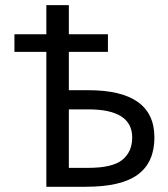

<svg xmlns="http://www.w3.org/2000/svg" viewBox="-20 -712 644 734"><path d="M243.2 -367.2H317.4Q570.3 -367.2 570.3 -186.5Q570.3 -91.8 507.3 -44.9Q444.3 2 307.6 2H157.2V-513.7H35.2V-581.1H157.2V-692.4H243.2V-581.1H392.6V-513.7H243.2ZM243.2 -70.3H317.4Q410.2 -70.3 447.8 -101.1Q485.4 -131.8 485.4 -186.5Q485.4 -293.9 317.4 -293.9H243.2Z"/></svg>

Font: Gen Shin Gothic Regular
Style: Regular
Weight: 400
Designer: [Source Han Sans]
Ryoko NISHIZUKA  (kana & ideographs); Paul D. Hunt (Latin, Greek & Cyrillic); Wenlong ZHANG  (bopomofo
Version: Version 1.002.20150607